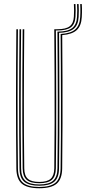

<svg xmlns="http://www.w3.org/2000/svg" viewBox="-20 -948 435 972"><path d="M178.8 5Q117.5 5 90.5 -18.2Q63.5 -41.5 62.8 -95Q61.8 -181.8 61.4 -269.2Q61 -356.8 61 -444.9Q61 -533 61.5 -621.8Q62 -710.5 62.8 -800H70.8Q70 -711.2 69.5 -623.5Q69 -535.8 68.9 -448.2Q68.8 -360.8 69.2 -272.8Q69.8 -184.8 70.8 -95Q71.5 -43.8 97.2 -22.6Q123 -1.5 178.8 -1.5Q234.8 -1.5 260.4 -22.6Q286 -43.8 286.8 -95Q288 -179 288.4 -263.6Q288.8 -348.2 288.6 -433.4Q288.5 -518.5 288.1 -604.1Q287.8 -689.8 287 -776Q337.5 -778.8 360.6 -798.9Q383.8 -819 386 -861.8Q386.8 -872.8 386.9 -884Q387 -895.2 386.9 -906.4Q386.8 -917.5 386 -927.5H394Q394.8 -917.5 394.9 -906.4Q395 -895.2 394.9 -883.9Q394.8 -872.5 394 -861.2Q391.5 -817 368.4 -795.6Q345.2 -774.2 295 -770.2Q296 -656.2 296.4 -544.6Q296.8 -433 296.5 -321.2Q296.2 -209.5 294.8 -95Q294 -41.5 267 -18.2Q240 5 178.8 5ZM178.8 -7.8Q127.8 -7.8 103.5 -27.4Q79.2 -47 78.8 -95.2Q77.8 -182.2 77.2 -269.8Q76.8 -357.2 76.9 -445.1Q77 -533 77.5 -621.8Q78 -710.5 78.8 -800H86.8Q86 -711 85.5 -623.2Q85 -535.5 84.9 -448.1Q84.8 -360.8 85.2 -272.8Q85.8 -184.8 86.8 -95.2Q87.2 -51.2 109.1 -32.8Q131 -14.2 178.8 -14.2Q226.5 -14.2 248.4 -32.8Q270.2 -51.2 270.8 -95.2Q272 -181 272.4 -267Q272.8 -353 272.6 -439.2Q272.5 -525.5 272 -612.6Q271.5 -699.8 270.8 -787.8Q321.8 -788 344.9 -805.5Q368 -823 370 -863Q371 -879 371 -895.6Q371 -912.2 370 -927.5H378Q379 -912.2 379 -895.4Q379 -878.5 378 -862.2Q375.8 -820.8 352.8 -802Q329.8 -783.2 279 -781.8Q279.8 -695.2 280.1 -609.8Q280.5 -524.2 280.6 -439.1Q280.8 -354 280.4 -268.2Q280 -182.5 278.8 -95.2Q278.2 -47 254 -27.4Q229.8 -7.8 178.8 -7.8ZM178.8 -20.5Q134.2 -20.5 114.8 -38Q95.2 -55.5 94.8 -95.5Q93.2 -212.2 93 -328.8Q92.8 -445.2 93.2 -562.9Q93.8 -680.5 94.8 -800H102.8Q102 -711.2 101.5 -622.9Q101 -534.5 100.9 -446.5Q100.8 -358.5 101.2 -270.8Q101.8 -183 102.8 -95.5Q103.2 -58.8 121 -42.9Q138.8 -27 178.8 -27Q219 -27 236.6 -42.9Q254.2 -58.8 254.8 -95.5Q256.2 -212.5 256.5 -329Q256.8 -445.5 256.2 -563Q255.8 -680.5 254.8 -800H270Q313.2 -800 332.8 -814.9Q352.2 -829.8 354 -864Q355 -879.5 355 -895.9Q355 -912.2 354 -927.5H362Q363 -912.2 363 -895.8Q363 -879.2 362 -863.5Q360.2 -826.2 338.9 -810Q317.5 -793.8 270 -793.8H262.8Q263.5 -705.8 264 -618.1Q264.5 -530.5 264.6 -443.1Q264.8 -355.8 264.4 -268.9Q264 -182 262.8 -95.5Q262.2 -55.5 242.8 -38Q223.2 -20.5 178.8 -20.5Z"/></svg>

Font: Big Shoulders Inline Text Thin Thin
Style: Regular
Weight: 250
Version: Version 2.002